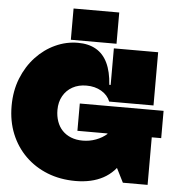

<svg xmlns="http://www.w3.org/2000/svg" viewBox="-63 -1041 1032 1114"><g transform="rotate(5 452.5 -484.0)"><path d="M418 14Q329 14 254.8 -15.2Q180.5 -44.5 125.8 -98.2Q71 -152 41 -225.5Q11 -299 11 -388Q11 -476 40 -548.8Q69 -621.5 118.8 -674.8Q168.5 -728 231.8 -757Q295 -786 363 -786Q425 -786 468.2 -761.2Q511.5 -736.5 535.8 -686Q560 -635.5 565 -559H613L573 -462Q558 -499.5 520.8 -521.2Q483.5 -543 434 -543Q387.5 -543 352.5 -523.5Q317.5 -504 297.8 -469Q278 -434 278 -388Q278 -351.5 288.8 -321Q299.5 -290.5 320.2 -268.8Q341 -247 371 -235Q401 -223 439 -223Q479.5 -223 516.2 -236.8Q553 -250.5 581.2 -275.5Q609.5 -300.5 625 -334L737 -327Q725 -209 685.2 -133.5Q645.5 -58 578.5 -22Q511.5 14 418 14ZM693 0 579 -226V-368H837V0ZM404 -277V-436H892V-277ZM573 -462V-772H831V-462ZM320 -982H586V-800H320Z"/></g></svg>

Font: Hepta Slab ExtraLight Black
Style: Regular
Weight: 900
Version: Version 1.102